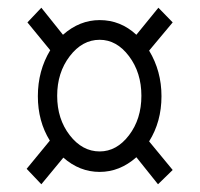

<svg xmlns="http://www.w3.org/2000/svg" viewBox="-20 -600 517 497"><path d="M398 -351Q398 -285 366 -234L427 -160L389 -123L333 -193Q290 -155 238 -155Q186 -155 144 -192L87 -123L49 -163L109 -236Q78 -286 78 -351Q78 -417 110 -470L51 -542L87 -580L143 -510Q186 -548 238 -548Q292 -548 333 -510L390 -580L427 -542L366 -469Q398 -416 398 -351ZM238 -208Q282 -208 314 -250Q346 -292 346 -352Q346 -412 314 -454.5Q282 -497 238 -497Q193 -497 160.5 -454.5Q128 -412 128 -352Q128 -292 160.5 -250Q193 -208 238 -208Z"/></svg>

Font: exo2condensed_r
Style: Regular
Weight: 400
Width: 3
Designer: Natanael Gama
Version: Version 1.001;PS 001.001;hotconv 1.0.70;makeotf.lib2.5.58329